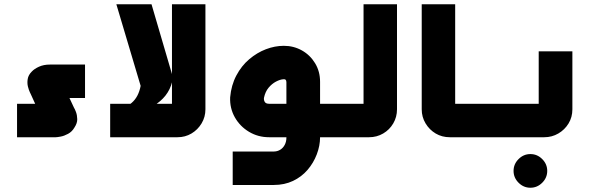

<svg xmlns="http://www.w3.org/2000/svg" viewBox="-20 -644 2764 901"><path d="M60 0V-157H145L125 -201Q125 -201 120 -211.5Q115 -222 111 -238Q107 -254 110 -273Q113 -292 129 -308Q141 -321 163 -331Q185 -341 214 -341H379V-184H306L327 -139Q331 -133 336.5 -118.5Q342 -104 342.5 -85Q343 -66 329 -45Q318 -26 299.5 -16Q281 -6 264.5 -3Q248 0 242 0Z M522 -115Q543 -125 562 -136Q581 -147 597.5 -161Q614 -175 624.5 -195Q635 -215 640 -241L526 -624H691L786 -300Q790 -289 789.5 -278Q789 -267 788 -261Q779 -224 756.5 -195.5Q734 -167 700.5 -147.5Q667 -128 624 -115Z M497 0V-157H806Q801 -153 796.5 -148.5Q792 -144 787 -139V-624H944V-131Q944 -95 926 -65Q908 -35 878.5 -17.5Q849 0 813 0Z M1406 0V-157H1568V0ZM1072 224V67H1265Q1281 67 1294.5 59Q1308 51 1316 36Q1324 21 1324 2V-258Q1324 -266 1320.5 -269.5Q1317 -273 1309 -272Q1294 -271 1275 -261Q1256 -251 1240.5 -232.5Q1225 -214 1219 -186Q1217 -176 1222 -166.5Q1227 -157 1243 -157H1376V0H1243Q1191 0 1148.5 -25.5Q1106 -51 1082 -93.5Q1058 -136 1060 -187Q1065 -244 1089 -289.5Q1113 -335 1149.5 -366Q1186 -397 1228 -413Q1270 -429 1312 -429Q1358 -429 1396.5 -407.5Q1435 -386 1458.5 -347.5Q1482 -309 1482 -260V0Q1482 40 1466.5 80.5Q1451 121 1423 153.5Q1395 186 1355 205Q1315 224 1265 224Z M1549 0V-157H1704Q1700 -153 1695.5 -148.5Q1691 -144 1686 -139V-624H1843V-131Q1843 -95 1825.5 -65Q1808 -35 1778 -17.5Q1748 0 1712 0Z M2264 0H2235V-157H2264ZM2253 0H2091Q2054 0 2024.5 -17.5Q1995 -35 1977 -65Q1959 -95 1959 -131V-624H2116V-139Q2112 -144 2107 -148.5Q2102 -153 2098 -157H2253Z M2469 237Q2437 237 2413.5 213.5Q2390 190 2390 158Q2390 126 2413.5 102.5Q2437 79 2469 79Q2501 79 2524.5 102.5Q2548 126 2548 158Q2548 190 2524.5 213.5Q2501 237 2469 237Z M2245 0V-157H2527Q2522 -153 2517.5 -148Q2513 -143 2508 -139V-403H2666V-131Q2666 -94 2648 -64.5Q2630 -35 2600 -17.5Q2570 0 2534 0Z"/></svg>

Font: Mada ExtraBold
Style: Regular
Weight: 800
Designer: Khaled Hosny
Version: Version 1.5